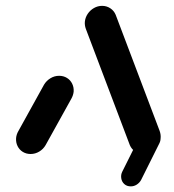

<svg xmlns="http://www.w3.org/2000/svg" viewBox="-20 -539 609 672"><path d="M87 0Q71.9 0 59.8 -7.4Q47.8 -14.8 41.5 -27.6Q35.2 -40.4 36.3 -55.6Q37.4 -68.5 44.4 -80.4L134.1 -242.6Q142.6 -256.7 156.7 -265.2Q170.7 -273.7 187 -273.7Q202.2 -273.7 214.3 -266.3Q226.3 -258.9 232.6 -246.1Q238.9 -233.3 237.8 -218.1Q236.3 -205.2 229.6 -193.3L139.6 -31.1Q131.5 -17 117.4 -8.5Q103.3 0 87 0ZM542.2 -55.6Q541.1 -40.7 532.4 -28Q523.7 -15.2 510.4 -7.6Q497 0 481.9 0Q465.9 0 453.1 -8.5Q440.4 -17 434.4 -31.1L280.4 -438.1Q275.9 -450.7 277 -463Q278.5 -477.8 287 -490.6Q295.6 -503.3 308.9 -510.9Q322.2 -518.5 337.4 -518.5Q353.3 -518.5 366.1 -510Q378.9 -501.5 384.8 -487.4L538.9 -80.4Q543.3 -67.8 542.2 -55.6ZM408.1 61.5 472.2 -67Q477.8 -77 487.4 -83.1Q497 -89.3 508.1 -89.3Q522.2 -89.3 531.1 -80.9Q540 -72.6 541.7 -60.4Q543.3 -48.1 537.8 -37.4L473.7 91.1Q468.1 101.1 458.5 107.2Q448.9 113.3 437.8 113.3Q423.7 113.3 414.8 105Q405.9 96.7 404.3 84.4Q402.6 72.2 408.1 61.5Z"/></svg>

Font: 26F Galaxy Sans Oblique
Style: Regular
Weight: 400
Italic angle: -5°
Designer: C₂₉H₂₅N₃O₅
Version: Version 1.200;FEAKit 1.0